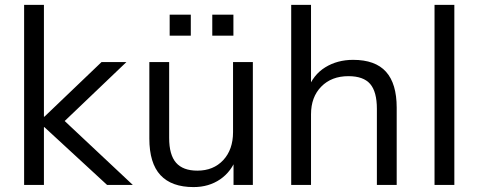

<svg xmlns="http://www.w3.org/2000/svg" viewBox="-20 -756 1956 785"><path d="M78.6 0V-736H159.6V-278.9H161.6L395.2 -502.3H496.9L221.8 -239.6L223.8 -280.6L522.9 0H417.7L161.6 -236.1H159.6V0Z M771.4 8.9Q681.5 8.9 636.1 -39.9Q590.6 -88.8 590.6 -189.6V-502.3H671.6V-192.2Q671.6 -122.9 699.9 -90.6Q728.2 -58.3 787 -58.3Q852.6 -58.3 892.7 -101.3Q932.8 -144.4 932.8 -215.8V-502.3H1013.8V0H934.8V-113.1H947.7Q926.8 -54.8 880.3 -22.9Q833.7 8.9 771.4 8.9ZM847.9 -610.2V-696H934.3V-610.2ZM673.7 -610.2V-696H760.1V-610.2Z M1170.6 0V-736H1251.6V-390.7H1238.7Q1260.1 -450 1309.7 -480.7Q1359.3 -511.3 1423.9 -511.3Q1514.4 -511.3 1558.2 -462.6Q1601.9 -414 1601.9 -315.8V0H1520.9V-310.8Q1520.9 -381 1493.4 -412.8Q1465.8 -444.6 1404.6 -444.6Q1335.4 -444.6 1293.5 -401.9Q1251.6 -359.3 1251.6 -288.6V0Z M1756.6 0V-736H1837.6V0Z"/></svg>

Font: Mulish ExtraLight
Style: Regular
Weight: 200
Designer: Vernon Adams
Foundry: Vernon Adams
Version: Version 3.603